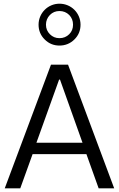

<svg xmlns="http://www.w3.org/2000/svg" viewBox="-20 -1030 650 1050"><path d="M305.2 -1009.8C242.2 -1009.8 190.9 -958.5 190.9 -895C190.9 -863.3 202.1 -835.9 224.6 -814C246.6 -792 273.4 -780.8 305.2 -780.8C336.9 -780.8 364.3 -792 386.7 -814C409.2 -835.9 420.4 -863.3 420.4 -895C420.4 -958.5 369.6 -1009.8 305.2 -1009.8ZM305.2 -969.7C326.2 -969.7 344.2 -962.4 358.4 -948.2C372.6 -933.6 379.4 -916 379.4 -895C379.4 -874 372.6 -856.9 358.4 -842.8C344.2 -828.6 326.2 -821.3 305.2 -821.3C284.2 -821.3 267.1 -828.6 252.9 -842.8C238.8 -856.9 231.4 -874 231.4 -895C231.4 -916 238.8 -933.6 252.9 -948.2C267.1 -962.4 284.2 -969.7 305.2 -969.7ZM452.6 -187 519.5 0H604.5L352.1 -676.3H258.8L5.9 0H90.8L158.2 -187ZM308.1 -594.7 431.2 -249.5H179.2L303.2 -594.7Z"/></svg>

Font: Estedad Regular
Style: Regular
Weight: 400
Designer: Amin Abedi
Version: Version 7.3